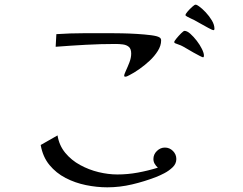

<svg xmlns="http://www.w3.org/2000/svg" viewBox="-20 -801 1040 821"><path d="M734 -121Q734 -101 718.5 -86Q703 -71 683 -60.5Q663 -50 647 -44Q598 -25 545 -12.5Q492 0 439 0Q394 0 347.5 -9.5Q301 -19 260.5 -40Q220 -61 191.5 -95.5Q163 -130 154 -181L226 -222Q233 -179 259 -147.5Q285 -116 322.5 -95.5Q360 -75 401.5 -65Q443 -55 482 -55Q526 -55 569.5 -63Q613 -71 655 -84Q647 -91 641.5 -100.5Q636 -110 636 -121Q636 -141 651 -155.5Q666 -170 685 -170Q705 -170 719.5 -155.5Q734 -141 734 -121ZM669 -628Q669 -606 655 -583.5Q641 -561 619.5 -541Q598 -521 575 -505Q552 -489 534 -480Q530 -478 525 -475.5Q520 -473 515 -473Q511 -473 511 -477Q511 -483 518.5 -499Q526 -515 533.5 -534.5Q541 -554 541 -572Q541 -592 531 -600.5Q521 -609 505.5 -611Q490 -613 475 -613Q411 -613 347 -609.5Q283 -606 218 -601L221 -655Q280 -659 340 -659Q400 -659 459 -659Q473 -659 502 -658.5Q531 -658 564.5 -656Q598 -654 625.5 -650.5Q653 -647 662 -641Q669 -637 669 -628ZM852 -564Q852 -562 851.5 -559Q851 -556 848 -556Q846 -556 834 -562Q822 -568 807 -576.5Q792 -585 779.5 -592.5Q767 -600 763 -602Q752 -608 745 -610Q738 -612 729 -616Q725 -618 725 -621Q725 -625 734.5 -636.5Q744 -648 754.5 -658.5Q765 -669 769 -669Q780 -669 794 -656.5Q808 -644 821.5 -626.5Q835 -609 843.5 -591.5Q852 -574 852 -564ZM897 -678Q897 -672 892 -672Q889 -672 871 -681.5Q853 -691 834 -702Q815 -713 809 -716Q807 -717 798 -721Q789 -725 781 -729.5Q773 -734 773 -736Q773 -741 782 -751.5Q791 -762 801.5 -771.5Q812 -781 816 -781Q820 -781 824 -778.5Q828 -776 831 -774Q844 -765 859.5 -748.5Q875 -732 886 -713.5Q897 -695 897 -678Z"/></svg>

Font: Kaisei Decol
Style: Regular
Weight: 400
Designer: Font-Kai, 金井和夫
Foundry: KAZUO KANAI
Version: Version 5.003